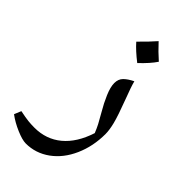

<svg xmlns="http://www.w3.org/2000/svg" viewBox="-310 -701 1019 1019"><g transform="rotate(45 199.0 -191.5)"><path d="M113.8 250Q87.4 250 41.3 230.2Q-4.9 210.4 -40 184.1L-23.9 145Q17.1 153.3 39.1 155.8Q61 158.2 86.9 158.2Q174.8 158.2 238 105.7Q301.3 53.2 334 -47.9Q323.2 -74.7 313 -94.2Q302.7 -113.8 278.3 -156.2Q256.3 -192.9 237.8 -236.1Q219.2 -279.3 219.2 -309.1Q219.2 -338.9 237.5 -357.2Q255.9 -375.5 288.1 -391.1Q295.9 -359.4 321.3 -293.5Q356.9 -199.2 367.4 -156.7Q377.9 -114.3 377.9 -85Q377.9 6.8 343.5 84.5Q309.1 162.1 248.3 206.1Q187.5 250 113.8 250ZM306.6 -556.2Q281.7 -518.6 230.5 -470.2Q178.2 -510.7 146.5 -546.9Q196.3 -595.7 228.5 -632.8Q267.1 -590.8 306.6 -556.2Z"/></g></svg>

Font: Droid Arabic Naskh Colored
Style: Regular
Weight: 400
Designer: Pascal Zoghbi
Foundry: Ascender Corporation
Version: Version 1.00